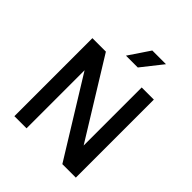

<svg xmlns="http://www.w3.org/2000/svg" viewBox="-261 -1154 1319 1319"><g transform="rotate(45 398.5 -494.5)"><path d="M100 0ZM697 -758V0H566L218 -564V0H100V-758H231L579 -194V-758ZM451 -989H584L463 -836H348Z"/></g></svg>

Font: Biryani SemiBold
Style: Regular
Weight: 600
Designer: Dan Reynolds and Mathieu Réguer
Foundry: Dan Reynolds and Mathieu Réguer
Version: Version 1.004; ttfautohint (v1.1) -l 5 -r 5 -G 72 -x 0 -D la